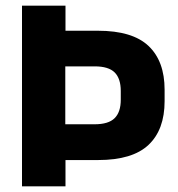

<svg xmlns="http://www.w3.org/2000/svg" viewBox="-20 -659 631 679"><path d="M162.8 -93V-219.5H314.5Q363.7 -219.5 385.4 -241.1Q407.1 -262.7 407.1 -306.3V-337.2Q407.1 -381.3 385.5 -402.8Q363.9 -424.3 314.8 -424.3H162.6V-550.3H326.6Q448.4 -550.3 505.3 -496.5Q562.1 -442.6 562.1 -341.8V-301.3Q562.1 -200.2 505.2 -146.6Q448.3 -93 327.1 -93ZM57.8 0V-639H211.6V-521.3L210.9 -461.7V-182.3L211.6 -116.9V0Z"/></svg>

Font: Anek Gujarati Medium
Style: Regular
Weight: 500
Designer: Mrunmayee Ghaisas (Gujarati), Yesha Goshar (Latin)
Foundry: Ek Type
Version: Version 1.003